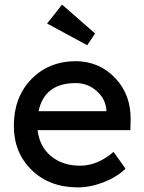

<svg xmlns="http://www.w3.org/2000/svg" viewBox="-20 -802 626 832"><path d="M317 10Q195 10 117.5 -65Q40 -140 40 -257Q40 -380 115 -458Q190 -536 308 -537Q411 -536 479.5 -463.5Q548 -391 546 -282L545 -238H143Q151 -167 201 -125.5Q251 -84 327 -84Q403 -84 472 -144L524 -71Q487 -35 429.5 -12.5Q372 10 317 10ZM147 -320H441V-327Q436 -376 397.5 -409Q359 -442 308 -442Q173 -442 147 -320ZM184 -700 249 -782 392 -657 358 -606Z"/></svg>

Font: Easer Grotesk
Style: Regular
Weight: 400
Designer: Boardeaser, Bonnie Shaver-Troup, Thomas Jockin
Foundry: Lexend
Version: Version 1.008;Glyphs 3.1.2 (3151)